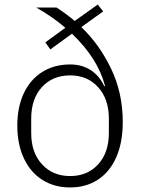

<svg xmlns="http://www.w3.org/2000/svg" viewBox="-20 -810 618 843"><path d="M56 -259Q56 -340 84.5 -400.5Q113 -461 165.5 -494Q218 -527 288 -527Q340 -527 378.5 -502Q417 -477 438 -431L441 -433Q410 -553 296 -662L201 -593L179 -624L267 -688Q207 -739 139 -777H228Q273 -748 308 -718L409 -790L433 -760L337 -691Q416 -616 467.5 -509Q519 -402 519 -275Q519 -183 490 -118.5Q461 -54 409 -20.5Q357 13 288 13Q218 13 165.5 -20.5Q113 -54 84.5 -115.5Q56 -177 56 -259ZM458 -226V-289Q458 -375 411 -427Q364 -479 288 -479Q211 -479 164 -427.5Q117 -376 117 -289V-226Q117 -140 164.5 -88.5Q212 -37 288 -37Q364 -37 411 -88.5Q458 -140 458 -226Z"/></svg>

Font: IBM Plex Sans JP Light
Style: Regular
Weight: 300
Designer: Mike Abbink; Paul van der Laan; Pieter van Rosmalen; Wujin Sim; Yejin Wi; Jinhee Kim; Boomi Park; Yona Kim; Kichan Ma
Foundry: Sandoll Inc.
Version: Version 1.002